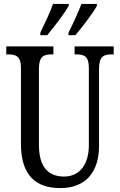

<svg xmlns="http://www.w3.org/2000/svg" viewBox="-20 -951 613 981"><path d="M330 -784V-771H365C402 -814 456 -886 475 -921V-931H396C379 -886 356 -836 330 -784ZM186 -784V-771H221C257 -814 312 -886 331 -921V-931H251C235 -886 211 -836 186 -784ZM288 10C419 10 486 -73 486 -206V-601C486 -664 512 -673 550 -673H561V-714H361V-673H371C409 -673 434 -664 434 -605V-208C434 -118 392 -49 307 -49C231 -49 179 -93 179 -210V-601C179 -664 205 -673 243 -673H253V-714H12V-673H23C60 -673 87 -664 87 -605V-216C87 -53 165 10 288 10Z"/></svg>

Font: Noto Serif Armenian ExtraCondensed
Style: Regular
Weight: 400
Width: 2
Designer: Monotype Design Team
Foundry: Monotype Imaging Inc.
Version: Version 2.008